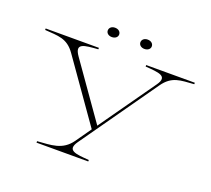

<svg xmlns="http://www.w3.org/2000/svg" viewBox="-140 -836 1338 1217"><g transform="rotate(20 529.0 -227.5)"><path d="M219 190V200H568V190C478 183 413 180 464 107L827 -408C883 -487 942 -483 1032 -490V-500H704V-490C793 -483 861 -481 809 -408L544 -33L283 -404C229 -481 294 -483 385 -490V-500H26V-490C115 -483 175 -488 230 -410L519 1L446 105C389 186 310 183 219 190ZM438 -592C462 -592 477 -606 477 -623C477 -641 462 -655 438 -655C415 -655 400 -641 400 -623C400 -606 415 -592 438 -592ZM658 -592C682 -592 697 -606 697 -623C697 -641 682 -655 658 -655C635 -655 620 -641 620 -623C620 -606 635 -592 658 -592Z"/></g></svg>

Font: Sprat Extended Thin
Style: Regular
Weight: 100
Width: 9
Designer: Ethan Nakache
Foundry: Collletttivo
Version: Version 2.000;Glyphs 3.2 (3217)